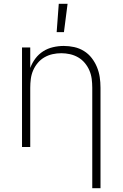

<svg xmlns="http://www.w3.org/2000/svg" viewBox="-20 -768 640 1003"><path d="M462 215V-310Q462 -333 459 -356Q456 -379 447 -400Q438 -421 423 -439Q408 -457 388 -468.5Q368 -480 345.5 -485Q323 -490 300 -490Q277 -490 254.5 -485Q232 -480 212 -468.5Q192 -457 177 -439Q162 -421 153 -400Q144 -379 141 -356Q138 -333 138 -310V0H95V-520H138V-413Q148 -440 165 -462.5Q182 -485 205.5 -500Q229 -515 257 -521.5Q285 -528 313 -528Q341 -528 368 -522Q395 -516 418.5 -501.5Q442 -487 459 -465Q476 -443 486.5 -417.5Q497 -392 501 -365Q505 -338 505 -310V215ZM276 -600 287 -748H333L314 -600Z"/></svg>

Font: Iosevka Aile Extralight
Style: Regular
Weight: 200
Designer: Belleve Invis
Foundry: Belleve Invis
Version: Version 31.1.0; ttfautohint (v1.8.4)